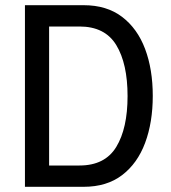

<svg xmlns="http://www.w3.org/2000/svg" viewBox="-20 -719 658 739"><path d="M302 0H76V-699H302Q391 -699 450 -654Q509 -609 538.5 -530.5Q568 -452 568 -350Q568 -248 538.5 -169Q509 -90 450 -45Q391 0 302 0ZM169 -617V-82H286Q384 -82 427.5 -153.5Q471 -225 471 -349Q471 -474 427.5 -545.5Q384 -617 286 -617Z"/></svg>

Font: Fragment Mono
Style: Regular
Weight: 400
Monospace: yes
Designer: Wei Huang based on Nimbus Sans by URW Studio, based on Helvetica by Max Miedinger.
Foundry: Wei Huang
Version: Version 1.021; ttfautohint (v1.8.4.7-5d5b)